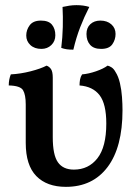

<svg xmlns="http://www.w3.org/2000/svg" viewBox="-20 -722 534 746"><path d="M236 4Q162 4 121 -38Q80 -80 80 -167V-316Q80 -354 69.5 -371.5Q59 -389 14 -390Q14 -402 16 -412.5Q18 -423 22 -433Q60 -435 99 -445Q138 -455 161 -467Q172 -463 178.5 -453Q185 -443 185 -420V-189Q185 -120 205 -91.5Q225 -63 267 -63Q324 -63 358.5 -107Q393 -151 393 -242Q393 -318 367 -352Q341 -386 289 -390Q289 -402 291 -413Q293 -424 299 -433Q324 -435 353 -445Q382 -455 398 -467Q404 -466 413 -460.5Q422 -455 429 -442Q440 -425 446 -399Q452 -373 454 -345Q456 -317 456 -294Q456 -150 398 -73Q340 4 236 4ZM373 -532Q344 -532 330 -548Q316 -564 316 -590Q316 -614 331 -628Q346 -642 370 -642Q396 -642 412.5 -627.5Q429 -613 429 -590Q429 -568 416.5 -550Q404 -532 373 -532ZM141 -532Q114 -532 98 -547Q82 -562 82 -584Q82 -606 95.5 -624Q109 -642 139 -642Q169 -642 182 -626Q195 -610 195 -585Q195 -562 179.5 -547Q164 -532 141 -532ZM265 -529Q250 -529 239.5 -530.5Q229 -532 218 -536Q223 -577 224 -617.5Q225 -658 223 -695Q236 -698 249.5 -700Q263 -702 277 -702Q305 -702 327 -695Q307 -656 291.5 -616Q276 -576 265 -529Z"/></svg>

Font: Vollkorn Medium
Style: Regular
Weight: 500
Designer: Friedrich Althausen
Foundry: Friedrich Althausen
Version: Version 5.000